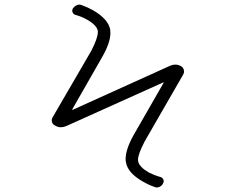

<svg xmlns="http://www.w3.org/2000/svg" viewBox="-20 -787 1040 850"><path d="M688.5 -3.9Q698.2 -2 702.6 6.8Q707 15.6 702.1 24.4Q697.3 35.2 686.5 40Q680.7 43 673.8 43Q669.9 43 665 41Q638.7 32.2 612.3 16.6Q546.9 -20.5 538.1 -66.4Q536.1 -74.2 536.1 -83Q536.1 -126 572.3 -190.4L704.1 -419.9Q704.1 -420.9 703.6 -421.9Q703.1 -422.9 702.1 -421.9L272.5 -228.5Q260.7 -223.6 249 -223.6Q236.3 -223.6 223.6 -231.4Q212.9 -236.3 210 -247.1Q209 -251 209 -254.9Q209 -261.7 212.9 -267.6L383.8 -561.5Q413.1 -618.2 413.1 -644.5Q413.1 -648.4 413.1 -650.4Q408.2 -675.8 365.2 -700.2Q340.8 -713.9 315.4 -720.7Q305.7 -722.7 301.8 -731.4Q297.9 -740.2 301.8 -748Q308.6 -758.8 319.3 -763.7Q325.2 -766.6 331.1 -766.6Q335.9 -766.6 340.8 -764.6Q366.2 -755.9 392.6 -741.2Q458 -703.1 467.8 -657.2Q468.8 -649.4 468.8 -640.6Q468.8 -597.7 431.6 -533.2L299.8 -302.7Q299.8 -301.8 300.3 -300.8Q300.8 -299.8 301.8 -300.8L733.4 -496.1Q744.1 -501 755.9 -501Q768.6 -501 781.2 -494.1Q791 -488.3 793.9 -477.5Q794.9 -473.6 794.9 -470.7Q794.9 -463.9 791 -457L621.1 -162.1Q590.8 -104.5 590.8 -79.1Q590.8 -75.2 591.8 -72.3Q596.7 -47.9 638.7 -23.4Q664.1 -10.7 688.5 -3.9Z"/></svg>

Font: Gen Jyuu Gothic L Monospace Light
Style: Regular
Weight: 300
Designer: [Source Han Sans]
Ryoko NISHIZUKA  (kana & ideographs); Paul D. Hunt (Latin, Greek & Cyrillic); Wenlong ZHANG  (bopomofo
Version: Version 1.002.20150607